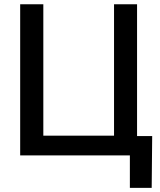

<svg xmlns="http://www.w3.org/2000/svg" viewBox="-20 -748 770 924"><path d="M639.6 0H77.1V-727.5H188.5V-95.2H528.8V-727.5H639.6ZM605 156.2V0H566.4V-93.3H712.4L710 156.2Z"/></svg>

Font: Inter 18pt Medium
Style: Regular
Weight: 500
Designer: Rasmus Andersson
Foundry: rsms
Version: Version 4.001;git-66647c0bb